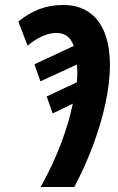

<svg xmlns="http://www.w3.org/2000/svg" viewBox="-20 -745 471 765"><path d="M142.1 0Q192.4 -90.8 224.1 -175.8Q255.9 -260.7 270 -332L189.9 -293L166 -360.8L286.1 -417Q287.1 -426.8 287.6 -436.3Q288.1 -445.8 288.1 -455.1Q288.1 -463.4 287.6 -472.7Q287.1 -481.9 286.1 -487.8L141.1 -420.9L117.2 -488.8L273.9 -562Q263.2 -590.8 245.6 -602.3Q228 -613.8 205.1 -613.8Q177.2 -613.8 147.5 -600.1Q117.7 -586.4 89.8 -563L53.2 -659.2Q91.3 -690.9 135 -708Q178.7 -725.1 231.9 -725.1Q292 -725.1 333.5 -697Q375 -668.9 396.5 -615.2Q418 -561.5 418 -484.9Q418 -418 401.1 -337.6Q384.3 -257.3 352.5 -170.9Q320.8 -84.5 275.9 0Z"/></svg>

Font: Open Sans Condensed
Style: Italic
Weight: 400
Width: 3
Italic angle: -12°
Designer: Monotype Design Team
Foundry: Monotype Imaging Inc.
Version: Version 3.000